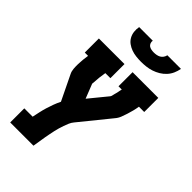

<svg xmlns="http://www.w3.org/2000/svg" viewBox="-278 -851 1156 1156"><g transform="rotate(45 300.0 -272.5)"><path d="M47 205V85H118Q123 62 128 38.5Q133 15 140 -8Q147 -31 155.5 -54Q164 -77 175 -99L98 -258Q90 -274 88.5 -293.5Q87 -313 87.5 -332.5Q88 -352 90 -371.5Q92 -391 95 -410H67V-530H285V-410H242Q238 -388 235.5 -365.5Q233 -343 232 -320Q231 -318 231.5 -315.5Q232 -313 231 -310Q231 -310 231 -309.5Q231 -309 231 -309Q231 -308 231 -307.5Q231 -307 232 -306L267 -217L362 -333Q366 -339 367 -345.5Q368 -352 370 -358.5Q372 -365 373.5 -371.5Q375 -378 376.5 -384.5Q378 -391 379 -397.5Q380 -404 382 -410H354V-530H573V-410H528Q525 -390 520 -370.5Q515 -351 509 -332Q503 -313 495.5 -293.5Q488 -274 474 -258L319 -67Q308 -54 301.5 -38.5Q295 -23 289.5 -7.5Q284 8 279.5 23.5Q275 39 271.5 55Q268 71 265 86.5Q262 102 259 118L245 205ZM345 -610Q324 -610 302.5 -612.5Q281 -615 262 -622Q243 -629 227 -640.5Q211 -652 201 -669.5Q191 -687 188.5 -708Q186 -729 190 -750H306Q304 -739 308 -729Q312 -719 320 -713.5Q328 -708 339 -706Q350 -704 360 -704Q371 -704 382.5 -706Q394 -708 404 -713.5Q414 -719 421 -729Q428 -739 430 -750H546Q542 -728 533 -707.5Q524 -687 508.5 -670Q493 -653 473 -641Q453 -629 431.5 -622Q410 -615 388 -612.5Q366 -610 345 -610Z"/></g></svg>

Font: Iosevka Curly Slab HvExObl
Style: Regular
Weight: 900
Width: 7
Italic angle: -9°
Monospace: yes
Designer: Belleve Invis
Foundry: Belleve Invis
Version: Version 11.1.0; ttfautohint (v1.8.3)